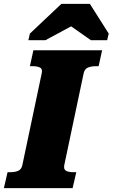

<svg xmlns="http://www.w3.org/2000/svg" viewBox="-56 -969 580 989"><path d="M59 -118 159 -592Q164 -614 150 -621Q136 -628 113 -628H98L116 -710H470L452 -628H437Q414 -628 397 -621Q380 -614 375 -592L275 -118Q271 -96 284.5 -89Q298 -82 322 -82H337L318 0H-36L-17 -82H-2Q21 -82 37.5 -89Q54 -96 59 -118ZM407 -949H260L98 -796L90 -762H178L360 -860L271 -861L412 -762H496L504 -796Z"/></svg>

Font: Roboto Serif 20pt ExtraBold
Style: Italic
Weight: 800
Italic angle: -10°
Version: Version 1.007